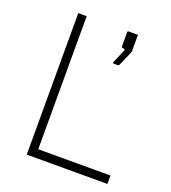

<svg xmlns="http://www.w3.org/2000/svg" viewBox="-132 -822 823 922"><g transform="rotate(20 279.0 -361.5)"><path d="M110 -723V0H522V-43H153V-723ZM354 -553H369C377 -553 380 -555 382 -560L414 -634C414 -635 415 -636 415 -638V-718C415 -722 413 -723 410 -723H368C364 -723 362 -722 362 -717V-645C362 -640 364 -639 370 -638L375 -637C380 -636 380 -634 378 -628L349 -560C348 -557 350 -553 354 -553Z"/></g></svg>

Font: United Sans Thin
Style: Regular
Weight: 100
Designer: Pablo Impallari, Rodrigo Fuenzalida (Modified by Dan O. Williams)
Version: Version 1.000;PS 001.000;hotconv 1.0.88;makeotf.lib2.5.64775